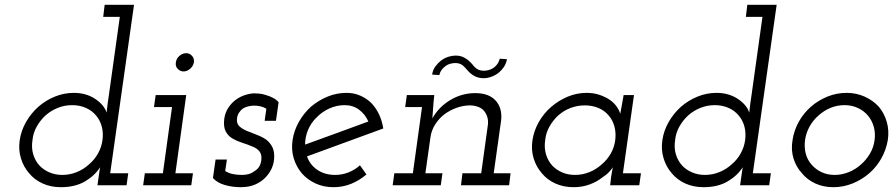

<svg xmlns="http://www.w3.org/2000/svg" viewBox="-20 -770 3718 798"><path d="M390 -35 385 0H506L513 -50H438L537 -750H415L409 -700H478L433 -378Q430 -360 427.5 -340Q425 -320 423 -302Q413 -334 375.5 -359Q338 -384 287 -384Q246 -384 208 -368.5Q170 -353 139 -326Q109 -299 88.5 -263.5Q68 -228 62 -188Q56 -148 67 -112Q78 -76 101 -50Q123 -23 157 -7.5Q191 8 233 8Q293 8 334 -16.5Q375 -41 396 -75Q395 -65 393 -55.5Q391 -46 390 -35ZM115 -188Q118 -218 133 -244.5Q148 -271 170 -291Q193 -311 221 -322Q249 -333 280 -333Q311 -333 337 -321.5Q363 -310 380 -289Q396 -270 403 -244Q410 -218 406 -188Q402 -158 387 -131.5Q372 -105 349 -86Q327 -66 298.5 -54.5Q270 -43 239 -43Q210 -43 185.5 -53.5Q161 -64 144 -82Q126 -102 118 -129Q110 -156 115 -188Z M582 -50 575 0H775L782 -50H709L754 -375H627L620 -325H695L657 -50ZM711 -511Q708 -495 718.5 -484Q729 -473 743 -473Q757 -473 770 -484Q783 -495 786 -511Q788 -527 778 -538Q768 -549 754 -549Q739 -549 726 -538Q713 -527 711 -511Z M865 -30Q883 -10 914.5 -1Q946 8 980 8Q1016 8 1041.5 -3.5Q1067 -15 1084 -33Q1100 -50 1108.5 -68.5Q1117 -87 1119 -106Q1122 -138 1112.5 -157.5Q1103 -177 1086 -190Q1068 -202 1046.5 -210Q1025 -218 1006 -226Q987 -234 975 -245Q963 -256 965 -276Q966 -290 973 -301Q980 -312 990 -319Q999 -325 1012 -328Q1025 -331 1036 -331Q1050 -331 1063 -328Q1076 -325 1087 -318L1080 -268H1127L1138 -345Q1129 -356 1114.5 -363.5Q1100 -371 1085 -375Q1070 -380 1057 -381Q1044 -382 1038 -382Q1021 -382 1000 -375.5Q979 -369 961 -356Q943 -343 929.5 -323Q916 -303 912 -276Q908 -242 918.5 -223Q929 -204 947 -194Q966 -183 988.5 -176Q1011 -169 1029 -161Q1048 -154 1058.5 -140.5Q1069 -127 1066 -104Q1064 -88 1057 -77Q1050 -66 1038 -59Q1026 -50 1013.5 -46.5Q1001 -43 986 -43Q965 -43 948 -46.5Q931 -50 916 -59L923 -107H876Z M1413 -333Q1447 -333 1472.5 -314Q1498 -295 1511 -265Q1445 -241 1380 -217Q1315 -193 1248 -169Q1248 -201 1260.5 -230.5Q1273 -260 1296 -282Q1318 -305 1348.5 -319Q1379 -333 1413 -333ZM1573 -236Q1568 -268 1555.5 -294.5Q1543 -321 1524 -341Q1504 -361 1477.5 -372.5Q1451 -384 1421 -384Q1379 -384 1341.5 -368.5Q1304 -353 1273 -327Q1243 -300 1222.5 -264Q1202 -228 1196 -188Q1190 -147 1201 -111.5Q1212 -76 1235 -49Q1258 -23 1291.5 -7.5Q1325 8 1366 8Q1405 8 1439.5 -6Q1474 -20 1503 -45Q1496 -55 1489.5 -64Q1483 -73 1476 -83Q1455 -64 1428.5 -53.5Q1402 -43 1373 -43Q1330 -43 1299 -64Q1268 -85 1256 -120Q1336 -149 1414.5 -178Q1493 -207 1573 -236Z M1902 -50 1896 0H2096L2102 -50H2032L2063 -271Q2068 -321 2040 -352Q2012 -383 1955 -383Q1900 -383 1852 -354.5Q1804 -326 1777 -278Q1779 -297 1779.5 -312Q1780 -327 1782 -346L1785 -375H1671L1664 -325H1734L1696 -50H1619L1612 0H1812L1819 -50H1748L1769 -199Q1773 -228 1788.5 -252.5Q1804 -277 1827 -295Q1850 -312 1878 -322Q1906 -332 1935 -332Q1976 -330 1993.5 -307Q2011 -284 2008 -253L1980 -50ZM1921 -480Q1934 -464 1951 -454.5Q1968 -445 1990 -445Q2006 -445 2022.5 -451Q2039 -457 2053 -468Q2065 -478 2074.5 -492Q2084 -506 2087 -524Q2078 -525 2072 -525Q2066 -525 2057 -526Q2053 -511 2045 -501Q2037 -491 2028 -486Q2018 -480 2008 -478Q1998 -476 1991 -476Q1977 -476 1966 -481.5Q1955 -487 1942 -504Q1928 -520 1911.5 -529.5Q1895 -539 1874 -539Q1859 -539 1843.5 -534Q1828 -529 1814 -519Q1801 -509 1790 -494.5Q1779 -480 1776 -460Q1783 -459 1790.5 -459Q1798 -459 1806 -458Q1809 -471 1816 -480Q1823 -489 1830 -494Q1840 -502 1851.5 -505Q1863 -508 1872 -508Q1886 -508 1896.5 -502.5Q1907 -497 1921 -480Z M2193 -187Q2187 -147 2198 -111.5Q2209 -76 2232 -50Q2254 -23 2288 -7.5Q2322 8 2364 8Q2400 8 2431 -3.5Q2462 -15 2484 -33Q2500 -43 2510.5 -54Q2521 -65 2527 -75Q2525 -65 2523.5 -55.5Q2522 -46 2520 -35L2516 0H2637L2644 -50H2569L2615 -375H2572Q2569 -355 2565 -336Q2561 -317 2558 -297Q2554 -311 2543 -327Q2532 -343 2513 -356Q2495 -368 2471 -376Q2447 -384 2418 -384Q2377 -384 2339 -368Q2301 -352 2270 -325Q2240 -299 2219.5 -263Q2199 -227 2193 -187ZM2246 -188Q2249 -218 2264 -244.5Q2279 -271 2301 -291Q2324 -311 2352 -321.5Q2380 -332 2411 -332Q2441 -332 2466.5 -321.5Q2492 -311 2509 -291Q2526 -272 2533.5 -245Q2541 -218 2537 -187Q2533 -157 2518 -131Q2503 -105 2480 -86Q2458 -66 2429.5 -54.5Q2401 -43 2370 -43Q2341 -43 2317.5 -53Q2294 -63 2277 -80Q2258 -100 2249.5 -128Q2241 -156 2246 -188Z M3061 -35 3056 0H3177L3184 -50H3109L3208 -750H3086L3080 -700H3149L3104 -378Q3101 -360 3098.5 -340Q3096 -320 3094 -302Q3084 -334 3046.5 -359Q3009 -384 2958 -384Q2917 -384 2879 -368.5Q2841 -353 2810 -326Q2780 -299 2759.5 -263.5Q2739 -228 2733 -188Q2727 -148 2738 -112Q2749 -76 2772 -50Q2794 -23 2828 -7.5Q2862 8 2904 8Q2964 8 3005 -16.5Q3046 -41 3067 -75Q3066 -65 3064 -55.5Q3062 -46 3061 -35ZM2786 -188Q2789 -218 2804 -244.5Q2819 -271 2841 -291Q2864 -311 2892 -322Q2920 -333 2951 -333Q2982 -333 3008 -321.5Q3034 -310 3051 -289Q3067 -270 3074 -244Q3081 -218 3077 -188Q3073 -158 3058 -131.5Q3043 -105 3020 -86Q2998 -66 2969.5 -54.5Q2941 -43 2910 -43Q2881 -43 2856.5 -53.5Q2832 -64 2815 -82Q2797 -102 2789 -129Q2781 -156 2786 -188Z M3274 -188Q3267 -147 3278 -111.5Q3289 -76 3313 -50Q3335 -23 3368.5 -7.5Q3402 8 3444 8Q3485 8 3523.5 -7.5Q3562 -23 3593 -50Q3623 -76 3643 -111.5Q3663 -147 3670 -188Q3676 -228 3665.5 -264Q3655 -300 3632 -327Q3608 -353 3573.5 -368.5Q3539 -384 3499 -384Q3457 -384 3419 -368.5Q3381 -353 3351 -327Q3320 -300 3300 -264Q3280 -228 3274 -188ZM3326 -188Q3330 -217 3344.5 -243.5Q3359 -270 3382 -290Q3404 -310 3431.5 -321.5Q3459 -333 3490 -333Q3520 -333 3545 -321.5Q3570 -310 3587 -290Q3604 -270 3611.5 -243.5Q3619 -217 3615 -188Q3611 -157 3595.5 -131Q3580 -105 3558 -86Q3536 -66 3507.5 -54.5Q3479 -43 3449 -43Q3419 -43 3394.5 -54.5Q3370 -66 3353 -86Q3336 -105 3329 -131Q3322 -157 3326 -188Z"/></svg>

Font: Josefin Slab Thin Medium
Style: Italic
Weight: 500
Italic angle: -12°
Version: Version 2.000